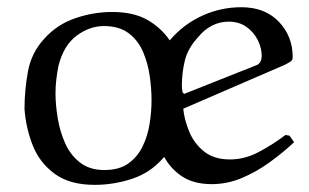

<svg xmlns="http://www.w3.org/2000/svg" viewBox="-20 -498 855 532"><path d="M770 -318.8 487.8 -196.8Q490.7 -166 504.4 -133.1Q518.1 -100.1 545.7 -78.1Q573.2 -56.2 617.2 -56.2Q658.2 -56.2 697.5 -77.1Q736.8 -98.1 771 -124L782.2 -122.1L794.9 -104Q764.2 -75.2 727.5 -48.6Q690.9 -22 650.4 -4.9Q609.9 12.2 566.9 12.2Q517.1 12.2 485.1 -8.8Q453.1 -29.8 435.1 -63Q433.1 -61 431.2 -59.1Q396 -19 345.5 -2.4Q294.9 14.2 242.2 14.2Q173.3 14.2 131.6 -16.4Q89.8 -46.9 70.8 -95Q51.8 -143.1 47.9 -195.8Q47.9 -247.6 57.4 -299.8Q66.9 -352.1 103 -391.1Q138.2 -430.2 188.5 -447.5Q238.8 -464.8 291 -464.8Q350.1 -464.8 388.4 -442.9Q426.8 -420.9 450.2 -386.2L452.1 -388.2Q489.3 -431.2 540.5 -454.6Q591.8 -478 648.9 -478Q713.9 -478 752.4 -438Q791 -397.9 791 -339.8Q791 -331.1 784.4 -326.9Q777.8 -322.8 770 -318.8ZM529.8 -396Q501 -365.2 492.4 -331.1Q483.9 -296.9 483.9 -259.8Q483.9 -255.9 484.4 -251.5Q484.9 -247.1 485.8 -242.2L490.2 -237.8L691.9 -317.9Q696.8 -319.8 700.9 -325.9Q705.1 -332 705.1 -344.2Q705.1 -365.2 694.1 -387.2Q683.1 -409.2 662.6 -423.6Q642.1 -438 613.8 -438Q588.9 -438 567.4 -427Q545.9 -416 529.8 -396ZM142.1 -315.9Q138.2 -296.9 136 -277.8Q133.8 -258.8 133.8 -238.8Q133.8 -208 139.9 -170.9Q146 -133.8 160.4 -101.3Q174.8 -68.8 201.4 -47.9Q228 -26.9 269 -26.9Q310.1 -26.9 335.4 -44.9Q360.8 -63 375 -92Q389.2 -121.1 394.5 -155Q399.9 -189 399.9 -220.2Q399.9 -251 395 -286.4Q390.1 -321.8 376.5 -354Q362.8 -386.2 336.4 -406Q310.1 -425.8 268.1 -425.8Q228 -425.8 192.1 -398.9Q156.2 -372.1 142.1 -315.9Z"/></svg>

Font: Aref Ruqaa
Style: Regular
Weight: 400
Designer: Abdullah Aref
Version: Version 1.002